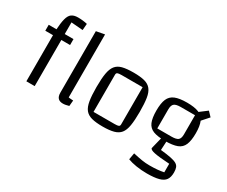

<svg xmlns="http://www.w3.org/2000/svg" viewBox="-127 -1055 1889 1597"><g transform="rotate(30 817.0 -256.0)"><path d="M208 0H128V-493Q132 -563 142.5 -603Q153 -643 175 -659Q197 -675 236 -675Q259 -675 281.5 -672.5Q304 -670 325 -665L320 -603L208 -612ZM292 -500V-443H54V-500ZM500 -60Q508 -59 520.5 -57.5Q533 -56 545 -56L540 -1Q521 4 508.5 6.5Q496 9 483 9Q451 9 435.5 -8Q420 -25 420 -59V-650L500 -665Z M865 9Q799 9 758.5 -2Q718 -13 696 -40.5Q674 -68 665.5 -119Q657 -170 657 -250Q657 -331 665.5 -381.5Q674 -432 696 -460Q718 -488 758.5 -498.5Q799 -509 865 -509Q930 -509 970.5 -498.5Q1011 -488 1033.5 -460Q1056 -432 1064 -381.5Q1072 -331 1072 -250Q1072 -170 1063.5 -119Q1055 -68 1033 -40.5Q1011 -13 970 -2Q929 9 865 9ZM739 -59H941Q970 -59 980 -64Q990 -69 990 -84V-441H789Q759 -441 749 -436Q739 -431 739 -416Z M1375 -147Q1302 -147 1261 -163Q1220 -179 1203 -219Q1186 -259 1186 -330Q1186 -401 1203 -441Q1220 -481 1261 -498Q1302 -515 1375 -515Q1447 -515 1488.5 -498Q1530 -481 1547.5 -440.5Q1565 -400 1565 -330Q1565 -260 1548 -219.5Q1531 -179 1489.5 -163Q1448 -147 1375 -147ZM1267 -205H1403Q1449 -205 1466.5 -219.5Q1484 -234 1484 -273V-457H1348Q1302 -457 1284.5 -442Q1267 -427 1267 -388ZM1571 43Q1571 88 1553 114Q1535 140 1492.5 151.5Q1450 163 1378 163Q1325 163 1275.5 155Q1226 147 1193 134L1204 71Q1257 83 1292 88.5Q1327 94 1364 94Q1408 94 1439.5 91Q1471 88 1500 82V0Q1397 -6 1353 -15.5Q1309 -25 1309 -41L1338 -158H1388L1383 -65Q1443 -59 1480.5 -51.5Q1518 -44 1537.5 -33Q1557 -22 1564 -3.5Q1571 15 1571 43ZM1534 -426 1482 -485 1565 -548 1605 -506Z"/></g></svg>

Font: Changa Light
Style: Regular
Weight: 300
Designer: Eduardo Rodriguez Tunni
Foundry: Eduardo Rodriguez Tunni
Version: Version 3.002; ttfautohint (v1.8.2)